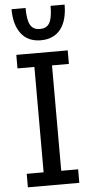

<svg xmlns="http://www.w3.org/2000/svg" viewBox="-64 -1014 500 1050"><g transform="rotate(-5 186.5 -489.0)"><path d="M255.4 -978C255.4 -887.2 234.4 -856.9 187 -856.9C137.7 -856.9 118.2 -890.1 118.2 -978H41C41 -921.9 53.2 -877 78.1 -844.2C103 -811.5 139.2 -794.9 187 -794.9C283.2 -794.9 332.5 -864.7 332.5 -978ZM327.6 -74.2H234.9V-652.8H327.6V-727.1H45.4V-652.8H138.2V-74.2H45.4V0H327.6Z"/></g></svg>

Font: SG Kara SemiBold
Style: Regular
Weight: 400
Designer: Damoon Khanjanzadeh
Version: Version 1.000